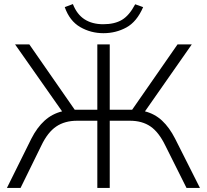

<svg xmlns="http://www.w3.org/2000/svg" viewBox="-20 -923 1016 943"><path d="M14 0ZM14 0 134 -242Q162 -297 199 -330.5Q236 -364 285 -376L54 -705H124L347 -384H458V-705H519V-384H629L852 -705H922L692 -376Q740 -364 776 -330.5Q812 -297 840 -242L962 0H896L792 -208Q760 -274 719 -302Q678 -330 618 -330H519V0H458V-330H359Q298 -330 256 -301.5Q214 -273 183 -208L81 0ZM488 -760Q426 -760 374 -790Q322 -820 298 -888L338 -903Q358 -852 395.5 -828Q433 -804 487 -804Q543 -804 579 -825.5Q615 -847 644 -902L683 -888Q652 -816 600.5 -788Q549 -760 488 -760Z"/></svg>

Font: Winston Light
Style: Regular
Weight: 300
Designer: Original fonts by Vernon Adams / Changes by Cristiano Sobral
Foundry: Original fonts by Vernon Adams / Changes by Cristiano Sobral
Version: Version 2.503;July 17, 2020;FontCreator 13.0.0.2655 64-bit